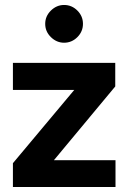

<svg xmlns="http://www.w3.org/2000/svg" viewBox="-20 -753 517 773"><path d="M32 0V-96L279 -391H32V-500H444V-405L197 -108H445V0ZM238 -581Q208 -581 185 -603.5Q162 -626 162 -657Q162 -688 185 -710.5Q208 -733 238 -733Q269 -733 291.5 -710.5Q314 -688 314 -657Q314 -626 291.5 -603.5Q269 -581 238 -581Z"/></svg>

Font: Figtree Light
Style: Bold
Weight: 700
Version: Version 2.002